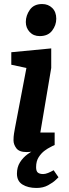

<svg xmlns="http://www.w3.org/2000/svg" viewBox="-20 -745 340 952"><path d="M161 187Q119 187 91.5 170Q64 153 64 116Q64 84 79 60Q94 36 117.5 19Q141 2 165 -10L168 -5Q156 3 141.5 6Q127 9 112 9Q75 9 61 -10Q47 -29 47 -49Q47 -68 49.5 -83Q52 -98 54 -109L111 -408L36 -424V-486L234 -505V-408L180 -88H251V-26Q246 -24 240 -21Q234 -18 227 -14Q218 -10 201.5 2Q185 14 172 34Q159 54 159 84Q159 104 168 111Q177 118 194 118Q205 118 218.5 112.5Q232 107 246 99L270 134Q270 134 256.5 147Q243 160 218.5 173.5Q194 187 161 187ZM177 -566Q146 -566 127 -586.5Q108 -607 108 -636Q108 -668 128 -696.5Q148 -725 189 -725Q219 -725 239 -705.5Q259 -686 259 -652Q259 -620 238.5 -593Q218 -566 177 -566Z"/></svg>

Font: Faustina VF Beta
Style: Italic
Weight: 400
Italic angle: -8°
Designer: Alfonso Garcia
Foundry: Omnibus-Type
Version: Version 1.006